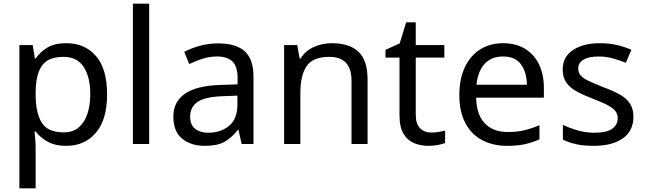

<svg xmlns="http://www.w3.org/2000/svg" viewBox="-20 -780 3496 1040"><path d="M340 -546Q439 -546 499.5 -477Q560 -408 560 -269Q560 -132 499.5 -61Q439 10 339 10Q277 10 236.5 -13.5Q196 -37 173 -68H167Q169 -51 171 -25Q173 1 173 20V240H85V-536H157L169 -463H173Q197 -498 236 -522Q275 -546 340 -546ZM324 -472Q242 -472 208.5 -426Q175 -380 173 -286V-269Q173 -170 205.5 -116.5Q238 -63 326 -63Q375 -63 406.5 -90Q438 -117 453.5 -163.5Q469 -210 469 -270Q469 -362 433.5 -417Q398 -472 324 -472Z M788 0H700V-760H788Z M1161 -545Q1259 -545 1306 -502Q1353 -459 1353 -365V0H1289L1272 -76H1268Q1233 -32 1194.5 -11Q1156 10 1088 10Q1015 10 967 -28.5Q919 -67 919 -149Q919 -229 982 -272.5Q1045 -316 1176 -320L1267 -323V-355Q1267 -422 1238 -448Q1209 -474 1156 -474Q1114 -474 1076 -461.5Q1038 -449 1005 -433L978 -499Q1013 -518 1061 -531.5Q1109 -545 1161 -545ZM1187 -259Q1087 -255 1048.5 -227Q1010 -199 1010 -148Q1010 -103 1037.5 -82Q1065 -61 1108 -61Q1176 -61 1221 -98.5Q1266 -136 1266 -214V-262Z M1777 -546Q1873 -546 1922 -499.5Q1971 -453 1971 -349V0H1884V-343Q1884 -472 1764 -472Q1675 -472 1641 -422Q1607 -372 1607 -278V0H1519V-536H1590L1603 -463H1608Q1634 -505 1680 -525.5Q1726 -546 1777 -546Z M2316 -62Q2336 -62 2357 -65.5Q2378 -69 2391 -73V-6Q2377 1 2351 5.5Q2325 10 2301 10Q2259 10 2223.5 -4.5Q2188 -19 2166 -55Q2144 -91 2144 -156V-468H2068V-510L2145 -545L2180 -659H2232V-536H2387V-468H2232V-158Q2232 -109 2255.5 -85.5Q2279 -62 2316 -62Z M2705 -546Q2774 -546 2823.5 -516Q2873 -486 2899.5 -431.5Q2926 -377 2926 -304V-251H2559Q2561 -160 2605.5 -112.5Q2650 -65 2730 -65Q2781 -65 2820.5 -74.5Q2860 -84 2902 -102V-25Q2861 -7 2821 1.5Q2781 10 2726 10Q2650 10 2591.5 -21Q2533 -52 2500.5 -113.5Q2468 -175 2468 -264Q2468 -352 2497.5 -415Q2527 -478 2580.5 -512Q2634 -546 2705 -546ZM2704 -474Q2641 -474 2604.5 -433.5Q2568 -393 2561 -321H2834Q2833 -389 2802 -431.5Q2771 -474 2704 -474Z M3411 -148Q3411 -70 3353 -30Q3295 10 3197 10Q3141 10 3100.5 1Q3060 -8 3029 -24V-104Q3061 -88 3106.5 -74.5Q3152 -61 3199 -61Q3266 -61 3296 -82.5Q3326 -104 3326 -140Q3326 -160 3315 -176Q3304 -192 3275.5 -208Q3247 -224 3194 -244Q3142 -264 3105 -284Q3068 -304 3048 -332Q3028 -360 3028 -404Q3028 -472 3083.5 -509Q3139 -546 3229 -546Q3278 -546 3320.5 -536.5Q3363 -527 3400 -510L3370 -440Q3336 -454 3299 -464Q3262 -474 3223 -474Q3169 -474 3140.5 -456.5Q3112 -439 3112 -409Q3112 -387 3125 -371.5Q3138 -356 3168.5 -341.5Q3199 -327 3250 -307Q3301 -288 3337 -268Q3373 -248 3392 -219.5Q3411 -191 3411 -148Z"/></svg>

Font: Noto Sans Syloti Nagri
Style: Regular
Weight: 400
Designer: Monotype Design Team
Foundry: Monotype Imaging Inc.
Version: Version 2.003; ttfautohint (v1.8.4.7-5d5b)